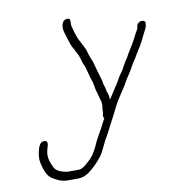

<svg xmlns="http://www.w3.org/2000/svg" viewBox="-77 -594 739 808"><g transform="rotate(-10 292.5 -190.0)"><path d="M342.7 -107 341.1 -100C339.9 -94.7 341.1 -90 344.9 -86C339 -75.7 332.5 -64.3 327 -52C311.5 -23.1 299.7 -5.9 286 26C272.7 53.7 262.4 68.4 241.6 86C230.2 95.7 217 109 200.8 109H152.8C129.5 106 105.7 97 97.5 80C88.9 60.2 77.2 38.1 84.5 6.5C88.7 -11.6 100.1 -32.3 80.6 -35C60.1 -37.8 53.1 -13.4 48.6 6C43.1 29.9 44.8 45.6 49.5 63C55.6 85.7 63.4 108.8 81.8 122C99.3 132.9 115 142.3 141.5 145H192.5C210.6 145 225.3 138.6 239.2 129C262.3 112 284.3 89.9 301.8 66C311 53.4 324.9 20.6 332.6 6C346.4 -15.8 359.5 -44 372.1 -67.5L384.4 -90.5C395.1 -110.6 408 -141 420.5 -158C428.8 -169.4 436.1 -183.5 445.2 -196C454.7 -209 461.4 -224.5 469.7 -237C482.6 -254.6 489.8 -269 501.7 -289C509.1 -303.6 516.7 -310 522.6 -323C538.5 -348.2 555.3 -373.8 568.3 -404C573.5 -415.5 581.4 -426.3 584.4 -439L585 -446C590.1 -468.3 553.7 -466.6 548.5 -444L547.9 -437C545.7 -427.6 540.1 -421.9 535.1 -412C521.7 -382.4 505.1 -358.2 489.9 -333C485.1 -321.1 477.6 -313.6 470.5 -301L458.6 -280C457.1 -276 454.8 -272 451.9 -268L440.2 -252C431.6 -238.3 425.4 -224.3 415.7 -211C403.3 -192.9 393.4 -175.6 381.5 -158C381.2 -169.9 381 -177.4 377.2 -187C373.1 -196.3 372.7 -203.1 370.4 -214L365.6 -228C364.6 -232 363.7 -237 363.1 -243C359.7 -258.1 353.2 -275.9 349.2 -291L339.5 -327C337.5 -333 335 -339.3 331.9 -346C326.5 -357.1 322.6 -377.3 317.6 -388L309.3 -404C306.7 -410 303.7 -416 300.4 -422C292.4 -434.9 292 -439.3 285.5 -457C279.8 -473.7 280.7 -476.5 276.1 -490C272.3 -504.1 283.2 -529 259.6 -524.5C235.7 -519.9 237 -490.1 240.4 -474C244 -460.7 253.8 -430.1 258.3 -417C261.9 -405.8 271 -394.1 275.4 -383L283.7 -367C288.7 -356.8 293 -335.7 297.3 -326C305.8 -309.6 308.3 -294.3 313.5 -275C316.8 -260.6 324.6 -244.3 326.1 -230C329.2 -206.6 336.3 -190.9 341 -169C344.1 -160.7 347.9 -146.7 344.9 -134C342.7 -124.4 344.9 -116.4 342.7 -107Z"/></g></svg>

Font: HoneyBee
Style: LitIt
Weight: 300
Foundry: Cannot Into Space Fonts
Version: Version 0.89